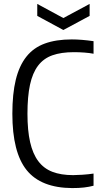

<svg xmlns="http://www.w3.org/2000/svg" viewBox="-20 -949 529 979"><path d="M348 10Q189 9 116 -81.5Q43 -172 43 -369Q43 -471 60.5 -542.5Q78 -614 114.5 -660Q151 -706 208.5 -727Q266 -748 346 -748Q395 -748 457 -739V-675Q437 -679 410 -681Q383 -683 357 -683Q292 -683 247 -667Q202 -651 174 -614Q146 -577 133 -517Q120 -457 120 -369Q120 -284 133.5 -224.5Q147 -165 175 -127.5Q203 -90 247 -73Q291 -56 353 -56Q370 -56 400.5 -58Q431 -60 457 -64V-2Q434 4 408.5 7Q383 10 348 10ZM170 -929 303 -857 437 -929V-868L303 -796L170 -868Z"/></svg>

Font: Encode Sans Compressed
Style: Regular
Weight: 400
Designer: Pablo Impallari, Andres Torresi
Foundry: Pablo Impallari, Andres Torresi
Version: Version 1.000; ttfautohint (v1.00) -l 8 -r 50 -G 200 -x 14 -